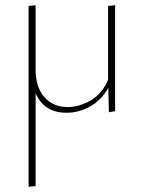

<svg xmlns="http://www.w3.org/2000/svg" viewBox="-20 -430 553 739"><path d="M396 -407 423 -410V-2L399 2L397 -92Q370 -44 326.5 -20Q283 4 236 4Q150 4 117 -71V286L90 289V-407L117 -410V-162Q117 -95 150.5 -56.5Q184 -18 240 -18Q285 -18 329 -43.5Q373 -69 396 -123Z"/></svg>

Font: EauTestText Extralight
Style: Italic
Weight: 250
Italic angle: -12°
Designer: Christian Thalmann (Catharsis Fonts)
Version: Version 0.001;PS 000.001;hotconv 1.0.88;makeotf.lib2.5.64775